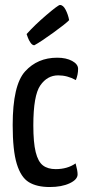

<svg xmlns="http://www.w3.org/2000/svg" viewBox="-20 -742 353 772"><path d="M31 0ZM285 -420Q251 -439 214 -439Q170 -439 142 -398.5Q114 -358 114 -238Q114 -169 123.5 -130.5Q133 -92 152.5 -77Q172 -62 204 -62Q251 -62 284 -85Q292 -56 292 -41Q292 -20 260 -5Q228 10 180 10Q128 10 96 -9.5Q64 -29 47.5 -83Q31 -137 31 -239Q31 -400 81 -455Q131 -510 210 -510Q246 -510 270 -497Q294 -484 294 -465Q294 -442 285 -420ZM87 -605Q119 -641 166.5 -681.5Q214 -722 221 -722Q234 -722 244 -702.5Q254 -683 258 -661Q246 -648 195 -611Q144 -574 118 -560Q110 -560 103 -570Q96 -580 92 -591Q88 -602 87 -605Z"/></svg>

Font: Yanone Kaffeesatz
Style: Regular
Weight: 400
Designer: Yanone (Cyrillic: Daniel Pouzeot & Huerta Tipografica)
Foundry: Yanone
Version: Version 1.100;PS 001.100;hotconv 1.0.70;makeotf.lib2.5.58329